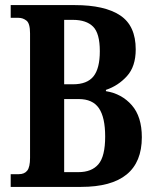

<svg xmlns="http://www.w3.org/2000/svg" viewBox="-20 -734 610 754"><path d="M22 0V-50H54Q76 -50 87 -64Q98 -78 98 -114V-603Q98 -642 84 -653Q70 -664 53 -664H22V-714H274Q391 -714 452 -673.5Q513 -633 513 -540Q513 -473 478.5 -435Q444 -397 396 -381V-376Q458 -366 497.5 -321Q537 -276 537 -195Q537 0 298 0ZM267 -403Q322 -403 347 -434Q372 -465 372 -533Q372 -603 345.5 -629.5Q319 -656 266 -656H232V-403ZM288 -58Q340 -58 366.5 -89Q393 -120 393 -198Q393 -273 368.5 -309Q344 -345 289 -345H232V-58Z"/></svg>

Font: Noto Serif Hebrew ExtraCondensed
Style: Bold
Weight: 700
Width: 2
Designer: Monotype Design Team
Foundry: Monotype Imaging Inc.
Version: Version 2.004; ttfautohint (v1.8.4.7-5d5b)